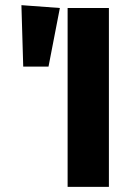

<svg xmlns="http://www.w3.org/2000/svg" viewBox="-20 -724 496 744"><path d="M402 0H242V-693H402ZM212 -693 168 -466H70L63 -704Z"/></svg>

Font: Fira Sans Condensed
Style: Bold
Weight: 700
Width: 3
Designer: bBox Type GmbH & Carrois Corporate GbR & Edenspiekermann AG
Foundry: bBox Type GmbH & Carrois Corporate GbR & Edenspiekermann AG
Version: Version 4.301